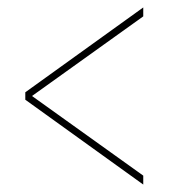

<svg xmlns="http://www.w3.org/2000/svg" viewBox="-20 -615 465 516"><path d="M365 -119 48 -347V-367L365 -595V-571L66 -357L365 -143Z"/></svg>

Font: Noto Serif Display ExtraCondensed Black
Style: Italic
Weight: 900
Width: 2
Italic angle: -12°
Designer: Monotype Design Team
Foundry: Monotype Imaging Inc.
Version: Version 2.009